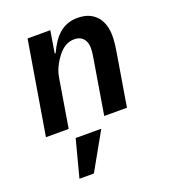

<svg xmlns="http://www.w3.org/2000/svg" viewBox="-143 -632 886 1000"><g transform="rotate(-20 300.0 -132.5)"><path d="M125 263H205L321 57H179ZM161 0 206 -272C214 -320 243 -361 257 -379C282 -410 309 -429 347 -429C396 -429 414 -394 414 -357C414 -336 410 -313 407 -295L358 0H484L531 -283C538 -324 541 -353 541 -379C541 -463 497 -528 401 -528C318 -528 270 -476 232 -394H227L247 -516H121L35 0Z"/></g></svg>

Font: IBM Plex Mono SmBld
Style: Italic
Weight: 600
Italic angle: -9.5°
Monospace: yes
Designer: Mike Abbink, Paul van der Laan, Pieter van Rosmalen
Foundry: Bold Monday
Version: Version 2.004